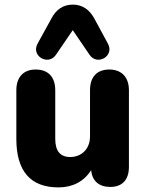

<svg xmlns="http://www.w3.org/2000/svg" viewBox="-20 -803 632 834"><path d="M234 11C296 11 345 -15 376 -64C380 -17 410 9 459 9C511 9 540 -22 540 -78V-411C540 -468 508 -501 455 -501C400 -501 371 -468 371 -411V-210C371 -157 335 -121 285 -121C240 -121 220 -149 220 -200V-411C220 -468 190 -501 135 -501C82 -501 51 -468 51 -411V-200C51 -61 111 11 234 11ZM449 -613 390 -722C369 -761 338 -783 296 -783C254 -783 223 -761 203 -722L143 -613C114 -559 190 -516 223 -565L296 -672L369 -565C402 -516 478 -559 449 -613Z"/></svg>

Font: SN Pro Heavy
Style: Regular
Weight: 800
Designer: Tobias Whetton
Foundry: Supernotes
Version: Version 1.001;Glyphs 3.2 (3249)